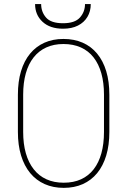

<svg xmlns="http://www.w3.org/2000/svg" viewBox="-20 -912 624 943"><path d="M517.1 -446.3V-264.2Q517.1 -199.2 501.7 -148.2Q486.3 -97.2 457.3 -61.8Q428.2 -26.4 386.7 -7.8Q345.2 10.7 293 10.7Q241.2 10.7 199.5 -7.8Q157.7 -26.4 128.4 -61.8Q99.1 -97.2 83.5 -148.2Q67.9 -199.2 67.9 -264.2V-446.3Q67.9 -511.7 83.3 -562.5Q98.6 -613.3 127.9 -648.7Q157.2 -684.1 198.5 -702.4Q239.7 -720.7 291.5 -720.7Q344.2 -720.7 386 -702.4Q427.7 -684.1 457 -648.7Q486.3 -613.3 501.7 -562.5Q517.1 -511.7 517.1 -446.3ZM490.7 -264.2V-447.3Q490.7 -505.4 477.8 -551.5Q464.8 -597.7 439.7 -629.9Q414.6 -662.1 377.2 -679Q339.8 -695.8 291.5 -695.8Q244.1 -695.8 207.3 -679Q170.4 -662.1 145 -629.9Q119.6 -597.7 106.7 -551.5Q93.8 -505.4 93.8 -447.3V-264.2Q93.8 -205.6 106.9 -159.4Q120.1 -113.3 145.5 -80.8Q170.9 -48.3 208 -31.5Q245.1 -14.6 293 -14.6Q341.3 -14.6 378.2 -31.5Q415 -48.3 440.2 -80.8Q465.3 -113.3 478 -159.4Q490.7 -205.6 490.7 -264.2ZM397.5 -892.1H425.8Q425.8 -856.4 409.4 -829.1Q393.1 -801.8 362.8 -786.4Q332.5 -771 289.6 -771Q225.6 -771 189 -804.9Q152.3 -838.9 152.3 -892.1H182.1Q182.1 -853.5 206.3 -825.7Q230.5 -797.9 289.6 -797.9Q347.7 -797.9 372.6 -825.9Q397.5 -854 397.5 -892.1Z"/></svg>

Font: Roboto Condensed Thin
Style: Regular
Weight: 250
Width: 3
Designer: Christian Robertson
Foundry: Google
Version: Version 3.009; 2024